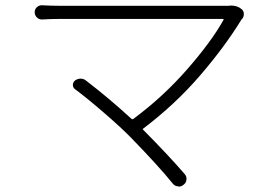

<svg xmlns="http://www.w3.org/2000/svg" viewBox="-20 -686 1040 727"><path d="M846.7 -664.1Q850.6 -665 853.5 -665Q878.9 -665 893.6 -652.3Q903.3 -645.5 903.3 -632.8Q903.3 -623 897.5 -615.2Q896.5 -614.3 894.5 -612.3Q831.1 -508.8 737.3 -399.9Q643.6 -291 522.5 -199.2Q518.6 -197.3 522.5 -194.3Q621.1 -94.7 679.7 -26.4Q687.5 -17.6 686 -5.4Q684.6 6.8 674.8 13.7Q667 20.5 657.2 20.5Q655.3 20.5 653.3 19.5Q641.6 18.6 633.8 8.8Q582 -55.7 476.6 -164.1Q438.5 -203.1 374 -258.8Q309.6 -314.5 263.7 -348.6Q255.9 -354.5 255.9 -364.3Q255.9 -374 263.7 -380.9Q272.5 -387.7 284.2 -388.2Q295.9 -388.7 305.7 -380.9Q393.6 -313.5 477.5 -236.3Q481.4 -233.4 484.4 -235.4Q596.7 -318.4 688.5 -423.3Q780.3 -528.3 826.2 -610.4Q828.1 -614.3 823.2 -614.3H205.1Q172.9 -614.3 140.6 -612.3Q128.9 -611.3 120.1 -619.6Q111.3 -627.9 111.3 -639.6Q111.3 -651.4 120.1 -659.2Q127.9 -666 137.7 -666Q139.6 -666 140.6 -666Q172.9 -664.1 205.1 -664.1H826.2Q837.9 -664.1 846.7 -664.1Z"/></svg>

Font: Gen Jyuu Gothic L Monospace Light
Style: Regular
Weight: 300
Designer: [Source Han Sans]
Ryoko NISHIZUKA  (kana & ideographs); Paul D. Hunt (Latin, Greek & Cyrillic); Wenlong ZHANG  (bopomofo
Version: Version 1.002.20150607